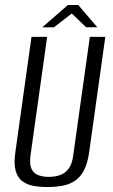

<svg xmlns="http://www.w3.org/2000/svg" viewBox="-20 -739 453 771"><path d="M170.7 12Q140 12 113.8 7.2Q87.6 2.4 69.1 -11.7Q50.6 -25.9 42.8 -53.4Q34.9 -80.9 41.5 -126.7L106.5 -591H169.3L102.3 -113.6Q97.8 -78.4 107 -60Q116.2 -41.6 135 -35.2Q153.8 -28.7 175.9 -28.7Q198.7 -28.7 219 -35.2Q239.4 -41.6 254.3 -60Q269.2 -78.4 273.8 -113.6L340.8 -591H402.9L337.9 -127Q331.4 -81.2 316.4 -53.5Q301.3 -25.9 279.1 -11.7Q256.8 2.4 229.1 7.2Q201.4 12 170.7 12ZM149.7 -629.2 252.5 -718.9H294.2L370.9 -629.4H325.8L268.4 -684.9L196.2 -629.2Z"/></svg>

Font: Alumni Sans Thin
Style: Italic
Weight: 100
Italic angle: -8°
Designer: Robert E. Leuschke
Foundry: Robert E. Leuschke
Version: Version 1.016